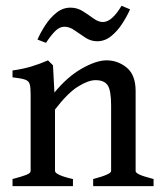

<svg xmlns="http://www.w3.org/2000/svg" viewBox="-20 -638 558 658"><path d="M299.3 0V-24.4Q360.8 -40.5 360.8 -51.8V-276.4Q360.8 -328.6 348.9 -345.9Q336.9 -363.3 307.6 -363.3Q282.7 -363.3 247.3 -341.3Q211.9 -319.3 168.5 -262.7V-51.8Q168.5 -45.4 184.6 -38.1Q200.7 -30.8 230 -24.4V0H22.9V-24.4Q52.7 -32.2 68.8 -38.3Q85 -44.4 85 -51.8V-315.4Q85 -338.4 81.8 -349.6Q78.6 -360.8 65.9 -365.2Q53.2 -369.6 22.9 -373V-396.5Q58.6 -401.4 87.6 -410.2Q116.7 -418.9 144.5 -431.2L161.6 -414.1L166.5 -320.8Q210.9 -375 260.5 -403.1Q310.1 -431.2 345.2 -431.2Q383.8 -431.2 414.3 -406.2Q444.8 -381.3 444.8 -325.7V-51.8Q444.8 -45.9 457.8 -39.8Q470.7 -33.7 506.3 -24.4V0ZM425.8 -606Q415 -581.5 398.4 -556.2Q381.8 -530.8 360.4 -513.7Q338.9 -496.6 313 -496.6Q291.5 -496.6 272.5 -509Q253.4 -521.5 235.8 -533.9Q218.3 -546.4 200.7 -546.4Q184.1 -546.4 168.9 -531.2Q153.8 -516.1 137.7 -491.2L108.4 -502.4Q119.1 -526.9 135.5 -552Q151.9 -577.1 173.6 -594.5Q195.3 -611.8 221.7 -611.8Q244.6 -611.8 264.2 -599.4Q283.7 -586.9 300.5 -574.7Q317.4 -562.5 332.5 -562.5Q348.6 -562.5 364.7 -577.1Q380.9 -591.8 396.5 -618.2Z"/></svg>

Font: Dai Banna SIL
Style: Regular
Weight: 400
Designer: Victor Gaultney
Foundry: SIL International
Version: Version 4.000